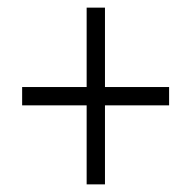

<svg xmlns="http://www.w3.org/2000/svg" viewBox="-20 -671 501 503"><path d="M207 -188H255V-395H423V-443H255V-651H207V-443H38V-395H207Z"/></svg>

Font: Noto Sans Malayalam UI Condensed Light
Style: Regular
Weight: 300
Width: 3
Designer: Jelle Bosma - Monotype Design Team
Foundry: Monotype Imaging Inc.
Version: Version 2.104